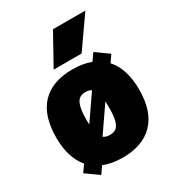

<svg xmlns="http://www.w3.org/2000/svg" viewBox="-199 -925 981 1076"><g transform="rotate(-30 292.0 -387.0)"><path d="M560.5 -273.5Q560.5 -133 490.5 -61Q420.5 11 292 11Q221 11 168.5 -10.5L137 34.5L54 -24.5L85.5 -69Q23 -141.5 23 -272Q23 -414.5 92.2 -486.8Q161.5 -559 292 -559Q360 -559 411 -539L443 -584.5L525.5 -525.5L495 -481.5Q560.5 -409 560.5 -273.5ZM219.5 -273.5Q219.5 -253 220 -244L329.5 -402.5Q316 -412.5 292 -412.5Q267.5 -412.5 251.8 -400.8Q236 -389 227.8 -358.5Q219.5 -328 219.5 -273.5ZM364 -272Q364 -287 363 -311L250.5 -147.5Q265 -135.5 292 -135.5Q317.5 -135.5 332.8 -147Q348 -158.5 356 -188Q364 -217.5 364 -272ZM201 -610 311 -808H520.5L382 -610Z"/></g></svg>

Font: Encode Sans SemiCondensed Black
Style: Regular
Weight: 900
Width: 4
Designer: Multiple Designers
Foundry: Impallari Type
Version: Version 2.000